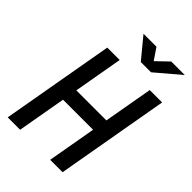

<svg xmlns="http://www.w3.org/2000/svg" viewBox="-259 -1005 1112 1112"><g transform="rotate(45 297.0 -449.0)"><path d="M370.6 0 492.7 -693.4H594.2L472.2 0ZM22.9 0 145 -693.4H246.6L124.5 0ZM96.2 -298.8 112.3 -391.6H522.9L506.8 -298.8ZM341.3 -771.5 236.8 -898.4H342.8L394.5 -822.3H384.8L463.9 -898.4H574.7L425.3 -771.5Z"/></g></svg>

Font: Cascadia Code PL
Style: Italic
Weight: 400
Italic angle: -10°
Monospace: yes
Designer: Aaron Bell
Foundry: Saja Typeworks
Version: Version 2404.023